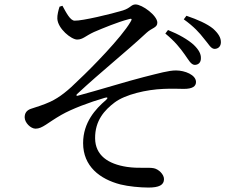

<svg xmlns="http://www.w3.org/2000/svg" viewBox="-20 -789 1040 864"><path d="M811 -544C829 -519 839 -498 856 -497C873 -497 884 -508 884 -526C885 -546 875 -565 851 -588C825 -611 786 -634 736 -654L724 -638C768 -602 791 -572 811 -544ZM898 -615C919 -591 928 -570 945 -569C961 -569 973 -579 974 -597C975 -619 963 -638 939 -660C912 -682 869 -701 819 -718L807 -702C853 -669 878 -641 898 -615ZM316 -696C351 -695 480 -726 533 -742C568 -753 570 -769 590 -769C620 -769 688 -719 688 -687C688 -664 664 -664 640 -642C541 -550 440 -471 326 -365C322 -360 324 -357 329 -358C419 -382 558 -425 626 -442C698 -460 739 -472 772 -472C812 -472 862 -452 862 -420C862 -401 847 -389 807 -389C784 -389 757 -391 716 -389C639 -386 544 -364 496 -328C451 -294 407 -247 408 -166C409 -90 466 -51 551 -38C605 -30 646 -37 672 -32C693 -28 718 -5 718 17C718 44 695 55 648 55C611 55 558 50 522 41C429 17 354 -41 354 -145C354 -238 410 -299 457 -339C467 -348 465 -353 452 -349C383 -329 303 -299 256 -272C193 -236 171 -210 140 -210C118 -210 91 -237 91 -261C91 -279 99 -292 118 -299C143 -307 178 -318 206 -331C249 -351 288 -383 335 -430C392 -483 526 -620 567 -690C577 -705 572 -707 557 -702C511 -690 445 -663 403 -645C364 -627 353 -611 327 -611C301 -611 240 -660 238 -705C237 -720 243 -744 248 -759L261 -763C278 -732 296 -696 316 -696Z"/></svg>

Font: Noto Serif JP Medium
Style: Regular
Weight: 500
Designer: Ryoko NISHIZUKA 西塚涼子 (kana & ideographs); Frank Grießhammer (Latin, Greek & Cyrillic); Wenlong ZHANG 张文龙 (bopomofo); San
Foundry: Adobe
Version: Version 2.001;hotconv 1.1.0;makeotfexe 2.6.0